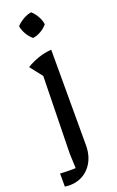

<svg xmlns="http://www.w3.org/2000/svg" viewBox="-175 -759 610 1005"><g transform="rotate(-20 130.0 -257.0)"><path d="M27 203Q21 203 13.5 202.5Q6 202 0 201V128Q14 129 28 129.5Q42 130 57 130Q71 130 85 129.5Q99 129 113 128L87 147Q86 124 85 97.5Q84 71 83 49L92 -382L38 -451Q70 -470 104.5 -482Q139 -494 178 -497V35Q178 73 167 103.5Q156 134 135.5 156.5Q115 179 87.5 191Q60 203 27 203ZM110 -587Q92 -602 79 -624Q66 -646 62 -670Q78 -687 100 -700Q122 -713 146 -717Q164 -701 176.5 -678.5Q189 -656 192 -634Q178 -616 155.5 -603Q133 -590 110 -587Z"/></g></svg>

Font: Piazzolla 24pt Medium
Style: Regular
Weight: 500
Designer: Juan Pablo del Peral
Foundry: Huerta Tipografica
Version: Version 2.005